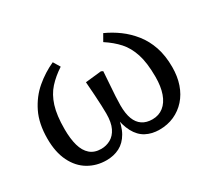

<svg xmlns="http://www.w3.org/2000/svg" viewBox="-103 -668 949 860"><g transform="rotate(-30 371.5 -237.5)"><path d="M231 13Q180 13 138.5 -11.5Q97 -36 73 -84.5Q49 -133 49 -203Q49 -281 76 -336Q103 -391 146.5 -428Q190 -465 241 -488L262 -453Q222 -427 194 -396Q166 -365 151.5 -319Q137 -273 137 -202Q137 -152 147 -116.5Q157 -81 179 -62Q201 -43 236 -43Q262 -43 284.5 -55.5Q307 -68 320.5 -95.5Q334 -123 334 -169Q334 -187 333 -211Q332 -235 330 -266.5Q328 -298 325 -336L408 -345L417 -340Q415 -306 412.5 -274Q410 -242 408.5 -215Q407 -188 407 -169Q407 -126 417.5 -98.5Q428 -71 449 -57Q470 -43 501 -43Q534 -43 558 -62Q582 -81 594.5 -116.5Q607 -152 607 -201Q607 -274 592 -320Q577 -366 549.5 -396.5Q522 -427 482 -453L502 -488Q540 -471 574 -446Q608 -421 635.5 -386.5Q663 -352 678.5 -306.5Q694 -261 694 -202Q694 -154 680.5 -114.5Q667 -75 641.5 -46.5Q616 -18 581.5 -2.5Q547 13 505 13Q466 13 436 -3Q406 -19 387.5 -53.5Q369 -88 362 -141H374Q368 -86 348.5 -52Q329 -18 299 -2.5Q269 13 231 13Z"/></g></svg>

Font: Source Serif 4 Variable
Style: Regular
Weight: 400
Designer: Frank Grießhammer
Foundry: Adobe
Version: Version 4.005;hotconv 1.1.0;makeotfexe 2.6.0